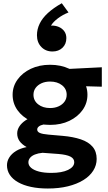

<svg xmlns="http://www.w3.org/2000/svg" viewBox="-20 -910 648 1156"><path d="M268 225Q211.5 225 166.2 215.2Q121 205.5 88.8 187.2Q56.5 169 39.2 143Q22 117 22 85Q22 60 36 37.8Q50 15.5 76.2 -0.8Q102.5 -17 140.5 -24.5Q111.5 -40.5 97.5 -60.8Q83.5 -81 83.5 -106.5Q83.5 -129 97 -149.5Q110.5 -170 134.8 -186Q159 -202 191.8 -211.8Q224.5 -221.5 263 -221.5L291 -164.5Q262 -164.5 242.8 -160.5Q223.5 -156.5 213.8 -148.5Q204 -140.5 204 -130Q204 -116.5 220 -109.5Q236 -102.5 271.5 -99.5L357.5 -92Q420.5 -86.5 466.5 -71Q512.5 -55.5 537.2 -26.8Q562 2 562 47Q562 85 541.2 117.8Q520.5 150.5 481.5 174.5Q442.5 198.5 388.5 211.8Q334.5 225 268 225ZM288 131Q352.5 131 389.8 113Q427 95 427 66.5Q427 44.5 403.8 32.8Q380.5 21 331.5 17L236.5 10Q209.5 12.5 190.2 20.2Q171 28 161 40.2Q151 52.5 151 67.5Q151 86.5 167.8 100.8Q184.5 115 215 123Q245.5 131 288 131ZM281.5 -158Q215.5 -158 164.8 -182Q114 -206 85 -247Q56 -288 56 -339.5Q56 -389.5 85.2 -430.5Q114.5 -471.5 165.5 -495.8Q216.5 -520 281.5 -520Q346 -520 397 -496Q448 -472 477.2 -431.2Q506.5 -390.5 506.5 -339.5Q506.5 -289 477.5 -248Q448.5 -207 397.8 -182.5Q347 -158 281.5 -158ZM281.5 -259.5Q310.5 -259.5 333 -269.8Q355.5 -280 368.5 -298Q381.5 -316 381.5 -339.5Q381.5 -375 353.2 -397Q325 -419 281.5 -419Q252.5 -419 230 -408.8Q207.5 -398.5 194.5 -380.8Q181.5 -363 181.5 -339.5Q181.5 -304 209.8 -281.8Q238 -259.5 281.5 -259.5ZM358.5 -394.5 303.5 -490.5 593 -505V-388ZM296 -600Q255 -600 228.8 -627.2Q202.5 -654.5 202.5 -698Q202.5 -734 218.8 -767.5Q235 -801 268.2 -831.5Q301.5 -862 352 -890.5L392.5 -835Q358 -821.5 329.2 -800Q300.5 -778.5 287 -756Q312.5 -757 333.2 -748.2Q354 -739.5 366.8 -722.2Q379.5 -705 379.5 -680.5Q379.5 -644.5 356 -622.2Q332.5 -600 296 -600Z"/></svg>

Font: Geologica SemiBold
Style: Regular
Weight: 600
Designer: Sindre Bremnes, Frode Helland
Foundry: Monokrom Skriftforlag AS
Version: Version 1.010;gftools[0.9.28]